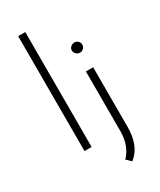

<svg xmlns="http://www.w3.org/2000/svg" viewBox="-234 -836 917 1100"><g transform="rotate(-30 224.5 -286.0)"><path d="M89 -760H136V0H89ZM297 188 267 159Q293 133 308.5 94Q324 55 324 6V-391H372V5Q372 129 297 188ZM314 -535Q314 -549 325 -558.5Q336 -568 349 -568Q363 -568 373 -558.5Q383 -549 383 -535Q383 -520 373 -510.5Q363 -501 349 -501Q336 -501 325 -511Q314 -521 314 -535Z"/></g></svg>

Font: Synthetic Light
Style: Regular
Weight: 300
Designer: Santiago Orozco
Foundry: Typemade
Version: Version 2.000; ttfautohint (v1.8.4.7-5d5b)